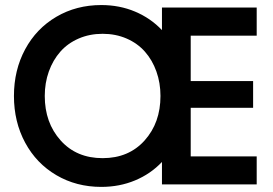

<svg xmlns="http://www.w3.org/2000/svg" viewBox="-20 -730 1081 760"><path d="M380.9 -710Q453.1 -710 514.6 -684.1Q576.2 -658.2 621.1 -610.8V-700.2H996.1V-588.9H734.9V-409.2H981.9V-303.2H734.9V-110.8H996.1V0H621.1V-88.9Q576.2 -41.5 514.6 -15.9Q453.1 9.8 380.9 9.8Q282.2 9.8 203.1 -36.6Q124 -83 79.6 -165.3Q35.2 -247.6 35.2 -350.1Q35.2 -452.6 79.6 -534.9Q124 -617.2 203.1 -663.6Q282.2 -710 380.9 -710ZM157.2 -350.1Q157.2 -244.1 220 -174.1Q282.7 -104 386.2 -104Q489.7 -104 552.5 -174.1Q615.2 -244.1 615.2 -350.1Q615.2 -401.9 599.1 -447Q583 -492.2 553.7 -525.4Q524.4 -558.6 481.2 -577.4Q438 -596.2 386.2 -596.2Q334.5 -596.2 291.3 -577.4Q248 -558.6 218.8 -525.4Q189.5 -492.2 173.3 -447Q157.2 -401.9 157.2 -350.1Z"/></svg>

Font: TASA Explorer SemiBold
Style: Regular
Weight: 600
Designer: Weizhong Zhang
Foundry: Local Remote
Version: Version 1.000;Glyphs 3.1.2 (3151)